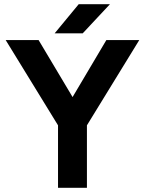

<svg xmlns="http://www.w3.org/2000/svg" viewBox="-20 -890 687 910"><path d="M255 0H392V-296L640 -700H484L324 -430L163 -700H7L255 -296ZM239 -732H372L501 -870H353Z"/></svg>

Font: HB Figtree Prototype
Style: Bold
Weight: 700
Designer: Alfredo Marco Pradil
Foundry: Hanken Design Co.®
Version: Version 1.002;Glyphs 3.2 (3228)